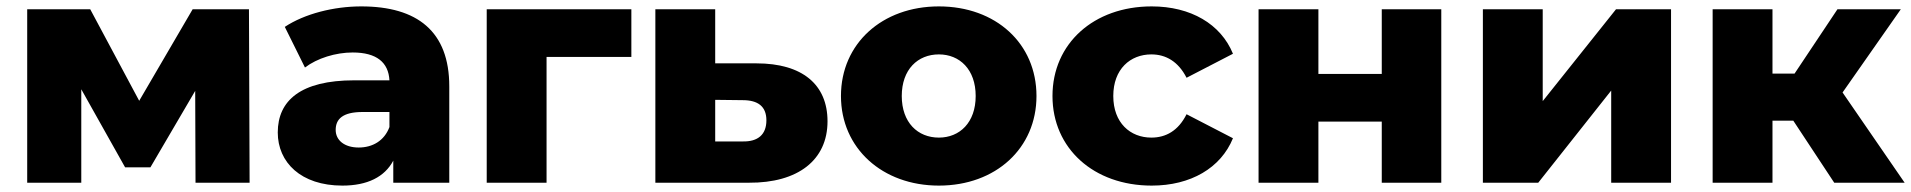

<svg xmlns="http://www.w3.org/2000/svg" viewBox="-20 -571 5972 600"><path d="M234 -292 371 -48H450L590 -287L591 0H760L758 -542H582L415 -256L262 -542H65V0H234Z M1197 -174C1181 -131 1144 -110 1101 -110C1056 -110 1029 -133 1029 -165C1029 -199 1051 -221 1113 -221H1197ZM1050 9C1128 9 1182 -18 1209 -69V0H1384V-301C1384 -473 1284 -551 1109 -551C1023 -551 932 -528 870 -487L933 -360C971 -389 1029 -407 1082 -407C1157 -407 1194 -376 1197 -320H1087C920 -320 848 -257 848 -157C848 -64 920 9 1050 9Z M1688 -393H1953V-542H1501V0H1688Z M2215 -259 2301 -258C2348 -258 2375 -239 2375 -195C2375 -150 2348 -128 2301 -129H2215ZM2215 -542H2028V0H2320C2474 1 2566 -71 2566 -192C2566 -307 2487 -373 2344 -373H2215Z M2914 9C3092 9 3219 -108 3219 -271C3219 -435 3092 -551 2914 -551C2737 -551 2608 -435 2608 -271C2608 -108 2737 9 2914 9ZM2914 -141C2848 -141 2798 -188 2798 -271C2798 -354 2848 -401 2914 -401C2979 -401 3029 -354 3029 -271C3029 -188 2979 -141 2914 -141Z M3579 9C3701 9 3795 -46 3833 -139L3688 -214C3662 -162 3623 -141 3578 -141C3512 -141 3459 -187 3459 -271C3459 -355 3512 -401 3578 -401C3623 -401 3662 -379 3688 -328L3833 -403C3795 -496 3701 -551 3579 -551C3398 -551 3269 -435 3269 -271C3269 -107 3398 9 3579 9Z M4100 0V-191H4298V0H4484V-542H4298V-340H4100V-542H3913V0Z M4787 0 5015 -288V0H5202V-542H5030L4801 -255V-542H4614V0Z M5722 -542 5588 -341H5519V-542H5332V0H5519V-194H5584L5712 0H5932L5738 -282L5920 -542Z"/></svg>

Font: Montserrat-Alt1 ExtBd
Style: Regular
Weight: 800
Designer: Differentunic
Foundry: Differentunic
Version: Version 7.222